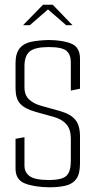

<svg xmlns="http://www.w3.org/2000/svg" viewBox="-20 -793 407 816"><path d="M189 3Q125 2 85.5 -13.5Q46 -29 46 -77V-203L84 -210V-89Q84 -60 106.5 -44Q129 -28 187 -28Q245 -28 263 -46.5Q281 -65 281 -108V-204Q281 -243 262.5 -264.5Q244 -286 209 -296L130 -318Q85 -331 65.5 -352.5Q46 -374 46 -418V-524Q46 -566 63.5 -587.5Q81 -609 113 -615.5Q145 -622 189 -623Q251 -622 285.5 -606.5Q320 -591 320 -543V-416L281 -408V-528Q281 -561 262.5 -577Q244 -593 187 -593Q129 -593 106.5 -574.5Q84 -556 84 -512V-422Q84 -388 104 -370Q124 -352 153 -344L235 -321Q281 -308 300.5 -283.5Q320 -259 320 -214V-99Q320 -55 305 -33.5Q290 -12 261 -4.5Q232 3 189 3ZM78 -686 163 -773H204L288 -686H261L184 -753L107 -686Z"/></svg>

Font: Smooch Sans Light
Style: Regular
Weight: 300
Designer: Robert E. Leuschke
Foundry: Robert E. Leuschke
Version: Version 1.010; ttfautohint (v1.8.3)